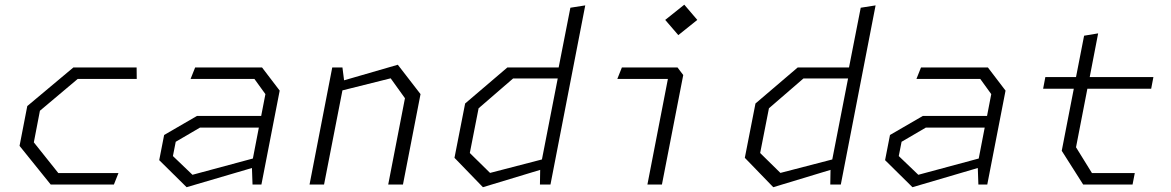

<svg xmlns="http://www.w3.org/2000/svg" viewBox="-20 -788 5000 820"><path d="M196.5 0H466.5L486 -49H229L124.5 -180L150.5 -315L312 -451H564L563.5 -500H293.5L96.5 -335L63.5 -165Z M1058.5 0H1096.5L1174.5 -401L1099 -500H813.5L794 -451H1066.5L1113.5 -386L1095.5 -293H821.5L681 -211.5L660 -104L777 11.5L1056 -70.5ZM718.5 -121.5 730.5 -182.5 834 -243H1085.5L1060 -111L802 -41.5Z M1638 0H1701L1776 -386L1679 -511.5L1449.5 -445L1442.5 -500H1399L1302 0H1364L1442.5 -402L1648.5 -453.5L1709.5 -368.5Z M2286 0H2331L2479.5 -765L2416 -755L2366 -500H2147L1966.5 -346L1921 -114L2042.5 11.5L2287 -62.5ZM1986.5 -134.5 2024 -325.5 2171.5 -453H2362L2294.5 -107L2073 -49.5Z M2745 0H2807L2898 -467.5L2873.5 -500H2636L2616.5 -451H2832.5ZM2821 -703 2877 -638 2958 -703 2902.5 -768Z M3526 0H3571L3719.5 -765L3656 -755L3606 -500H3387L3206.5 -346L3161 -114L3282.5 11.5L3527 -62.5ZM3226.5 -134.5 3264 -325.5 3411.5 -453H3602L3534.5 -107L3313 -49.5Z M4158.5 0H4196.5L4274.5 -401L4199 -500H3913.5L3894 -451H4166.5L4213.5 -386L4195.5 -293H3921.5L3781 -211.5L3760 -104L3877 11.5L4156 -70.5ZM3818.5 -121.5 3830.5 -182.5 3934 -243H4185.5L4160 -111L3902 -41.5Z M4606 0H4817L4826.5 -49H4643.5L4575.5 -159L4624 -409H4896.5L4906 -459H4634L4670 -645.5L4610 -635.5L4575.5 -459H4444.5L4435 -409H4566L4514.5 -144Z"/></svg>

Font: Monaspace Krypton ExtraLight
Style: Italic
Weight: 200
Italic angle: -11°
Designer: Riley Cran & the Lettermatic Team
Foundry: Lettermatic
Version: Version 1.101 (Monaspace Krypton)